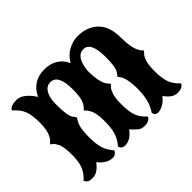

<svg xmlns="http://www.w3.org/2000/svg" viewBox="-135 -884 1151 1151"><g transform="rotate(-45 441.0 -308.0)"><path d="M81.5 24.9Q51.8 24.9 42.5 16.6Q31.2 6.3 28.8 -1.5Q63.5 -33.2 77.1 -68.8Q85.9 -92.8 88.6 -121.6Q91.3 -150.4 90.3 -177.2Q89.4 -204.1 86.9 -220.7Q83.5 -243.7 76.4 -257.3Q69.3 -271 64 -278.3Q58.1 -286.1 54.2 -288.1Q50.3 -290 42 -297.9Q42 -300.3 52.5 -309.3Q63 -318.4 73.2 -337.9Q90.3 -370.6 90.3 -435.1Q90.3 -500 75.7 -535.9Q61 -571.8 22.9 -604Q35.2 -629.4 87.9 -629.4Q128.9 -629.4 171.9 -578.1Q176.8 -572.3 181.6 -565.4Q186.5 -558.6 191.4 -550.3Q233.9 -640.6 333.5 -640.6Q433.1 -640.6 473.1 -555.7Q497.6 -599.1 537.1 -619.9Q576.7 -640.6 615.7 -640.6Q691.9 -640.6 740.2 -598.1Q794.4 -550.8 794.4 -446.3Q794.4 -340.8 832 -304.7Q837.9 -299.3 835 -295.4Q832 -291.5 824.5 -284.4Q816.9 -277.3 809.6 -261.2Q794.4 -231 794.4 -167Q794.4 -103.5 807.6 -68.4Q820.8 -33.2 855.5 -1.5Q842.3 24.9 800.3 24.9Q758.8 24.9 722.7 -27.3Q697.8 5.9 662.1 19.5Q641.6 26.9 630.1 24.9Q618.7 22.9 614.7 18.1Q610.4 13.2 608.9 8.8Q607.4 4.4 606 -1.5Q636.2 -43.5 644.5 -104.7Q652.8 -166 644 -226.1Q640.6 -249 635.7 -261.5Q630.9 -273.9 626 -281.7Q622.1 -288.1 618.2 -292.2Q614.3 -296.4 614.3 -297.9Q614.3 -300.3 619.6 -307.1Q622.1 -310.1 624.8 -314Q627.4 -317.9 630.9 -322.8Q647.5 -348.1 647.5 -434.6Q647.5 -561 585.4 -561Q523.4 -561 512.2 -451.2Q512.2 -335.9 550.8 -304.7Q556.6 -299.3 553.7 -295.4Q550.8 -291.5 543.2 -284.4Q535.6 -277.3 528.3 -261.2Q513.2 -231 513.2 -167Q513.2 -103.5 526.1 -68.1Q539.1 -32.7 574.2 -1.5Q561 24.9 521.5 24.9Q495.1 24.9 479 11.7Q452.6 -10.3 440.9 -27.3Q401.9 24.9 356.4 24.9Q326.7 24.9 319.8 -1.5Q347.7 -32.2 359.9 -70.8Q367.7 -95.7 369.9 -125.2Q372.1 -154.8 371.1 -181.9Q370.1 -209 366.7 -225.6Q362.3 -248.5 356 -261.2Q349.6 -273.9 343.8 -281.7Q338.9 -288.6 333.7 -292.7Q328.6 -296.9 328.6 -298.8Q328.6 -300.8 337.9 -309.6Q347.2 -318.4 356 -335.4Q371.1 -365.2 371.1 -434.6Q371.1 -561 306.2 -561Q272.5 -561 254.2 -529.3Q235.8 -497.6 235.8 -444.3Q235.8 -348.6 252.4 -322.8Q257.8 -314 263.4 -307.6Q269 -301.3 269 -298.8Q269 -296.9 262 -287.1Q254.9 -277.3 248 -258.8Q236.8 -226.6 236.8 -165.5Q236.8 -103.5 248 -68.4Q259.3 -33.2 288.1 -1.5Q284.7 9.3 274.7 17.1Q264.6 24.9 251.5 24.9Q202.1 24.9 161.6 -27.3Q122.6 24.9 81.5 24.9Z"/></g></svg>

Font: Sancreek
Style: Regular
Weight: 400
Designer: Vernon Adams
Foundry: Vernon Adams
Version: Version 1.100; ttfautohint (v1.8.4.7-5d5b)